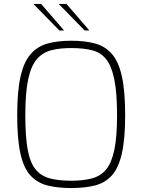

<svg xmlns="http://www.w3.org/2000/svg" viewBox="-20 -945 719 971"><path d="M340 6Q271 6 220 -7Q169 -20 134.5 -57Q100 -94 83.5 -167.5Q67 -241 67 -362Q67 -484 84 -558.5Q101 -633 135.5 -672Q170 -711 221 -725Q272 -739 340 -739Q410 -739 461 -725Q512 -711 546 -672Q580 -633 596.5 -558.5Q613 -484 613 -362Q613 -241 596 -167.5Q579 -94 545 -57Q511 -20 460 -7Q409 6 340 6ZM340 -31Q401 -31 445.5 -43Q490 -55 517.5 -89Q545 -123 558.5 -188.5Q572 -254 572 -362Q572 -476 558 -544Q544 -612 516.5 -646Q489 -680 445 -691Q401 -702 340 -702Q283 -702 239.5 -691Q196 -680 166.5 -646Q137 -612 122.5 -544Q108 -476 108 -362Q108 -254 120 -188.5Q132 -123 159.5 -89Q187 -55 231.5 -43Q276 -31 340 -31ZM408 -791 277 -925H316L432 -791ZM280 -791 149 -925H188L304 -791Z"/></svg>

Font: Exo Thin ExtraLight
Style: Regular
Weight: 250
Version: Version 2.000